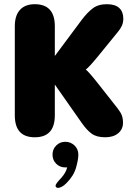

<svg xmlns="http://www.w3.org/2000/svg" viewBox="-20 -644 659 914"><path d="M145.5 9.5Q50.5 9.5 50.5 -95V-519Q50.5 -570 75 -597Q99.5 -624 145.5 -624Q241 -624 241 -519V-377.5L369.5 -550Q395.5 -584.5 421.5 -604.2Q447.5 -624 488.5 -624Q528.5 -624 547.8 -605.8Q567 -587.5 567 -555.5Q567 -537 560.8 -522.8Q554.5 -508.5 541.5 -492.5L447 -376.5Q424.5 -349 409.8 -333.2Q395 -317.5 388.5 -313Q395 -308 410 -291Q425 -274 451 -241L541 -126.5Q555 -108.5 560.2 -94Q565.5 -79.5 565.5 -59.5Q565.5 -28.5 542.5 -9.5Q519.5 9.5 481 9.5Q440.5 9.5 417 -7.2Q393.5 -24 369 -59L241 -241.5V-95Q241 9.5 145.5 9.5ZM291 31Q316 31 334.5 48.2Q353 65.5 353 93Q353 115 342 154Q331 193 297 227Q285 239.5 274.2 245Q263.5 250.5 256 250.5Q250.5 250.5 247.5 247.2Q244.5 244 244.5 240.5Q244.5 235 252 225.2Q259.5 215.5 273 201.5Q283 190 289.8 177.8Q296.5 165.5 300 153Q298 153 295.5 153Q293 153 291 153Q265 153 247.5 135.5Q230 118 230 92Q230 66.5 247.5 48.8Q265 31 291 31Z"/></svg>

Font: Sono ExtraLight Monospace ExtraBold
Style: Regular
Weight: 800
Version: Version 2.112